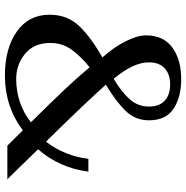

<svg xmlns="http://www.w3.org/2000/svg" viewBox="-8 -740 758 782"><g transform="rotate(90 371.0 -349.0)"><path d="M40 -172Q40 -244 85.5 -292Q131 -340 214 -387Q172 -434 148 -482Q124 -530 124 -565Q124 -635 173 -671.5Q222 -708 303 -708Q375 -708 422.5 -677Q470 -646 470 -577Q470 -521 431.5 -481.5Q393 -442 325 -401Q391 -327 513 -202L557 -157Q615 -233 627 -330H679Q672 -272 648.5 -219.5Q625 -167 588 -125L665 -46L710 0H573L511 -63Q414 10 288 10Q177 10 108.5 -38.5Q40 -87 40 -172ZM414 -577Q414 -619 390 -641Q366 -663 324 -663Q283 -663 258.5 -641Q234 -619 234 -576Q234 -513 301 -433Q355 -465 384.5 -498.5Q414 -532 414 -577ZM478 -96Q393 -182 342.5 -235.5Q292 -289 254 -335Q208 -298 181.5 -260.5Q155 -223 155 -175Q155 -109 198.5 -72.5Q242 -36 302 -36Q352 -36 397 -51.5Q442 -67 478 -96Z"/></g></svg>

Font: Taviraj Medium
Style: Regular
Weight: 500
Designer: Katatrad Team
Foundry: CadsonDemak
Version: Version 1.030